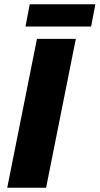

<svg xmlns="http://www.w3.org/2000/svg" viewBox="-20 -884 469 904"><path d="M197 0H14L154 -701H337ZM409 -759H100L120 -864H429Z"/></svg>

Font: Argentum Novus
Style: Bold Italic
Weight: 700
Designer: Julieta Ulanovsky (font) & Cristiano Sobral (main changes)
Foundry: Julieta Ulanovsky (font) & Cristiano Sobral (main changes)
Version: Version 3.00;November 27, 2020;FontCreator 13.0.0.2655 64-bi